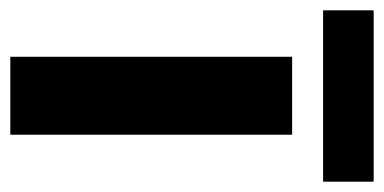

<svg xmlns="http://www.w3.org/2000/svg" viewBox="-222 -538 744 372"><g transform="rotate(90 150.0 -352.0)"><path d="M316 -704H-16V-606H316ZM225 0V-546H74V0Z"/></g></svg>

Font: Noto Sans Canadian Aboriginal
Style: Bold
Weight: 700
Designer: Monotype Design Team, Typotheque's Kevin King
Foundry: Monotype Imaging Inc.
Version: Version 2.004